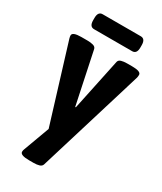

<svg xmlns="http://www.w3.org/2000/svg" viewBox="-222 -771 891 1056"><g transform="rotate(30 223.5 -243.0)"><path d="M153 206Q96 206 96 184Q96 175 100 166L160 3L10 -485Q7 -496 7 -503Q7 -525 63 -525H102Q123 -525 138.5 -520.5Q154 -516 157 -503L226 -175H230L299 -503Q302 -516 317 -520.5Q332 -525 354 -525H386Q442 -525 442 -503Q442 -494 440 -485L236 184Q232 197 217 201.5Q202 206 181 206ZM102 -597Q73 -597 73 -637V-652Q73 -692 102 -692H344Q373 -692 373 -652V-637Q373 -597 344 -597Z"/></g></svg>

Font: Asap Semi Condensed
Style: Bold
Weight: 700
Width: 4
Designer: Pablo Cosgaya
Foundry: Omnibus-Type
Version: Version 3.001; ttfautohint (v1.8.4.7-5d5b)